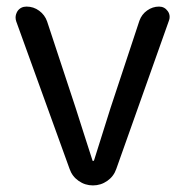

<svg xmlns="http://www.w3.org/2000/svg" viewBox="-20 -563 561 583"><path d="M191.4 -49.8 29.3 -498Q27.3 -503.9 27.3 -509.8Q27.3 -519.5 33.2 -529.3Q43 -543 60.5 -543Q82 -543 99.1 -530.3Q116.2 -517.6 123 -498L210 -234.4Q214.8 -219.7 232.9 -162.6Q251 -105.5 260.7 -76.2Q260.7 -74.2 262.7 -74.2Q264.6 -74.2 265.6 -76.2Q309.6 -214.8 315.4 -234.4L403.3 -500Q410.2 -519.5 426.8 -531.2Q443.4 -543 462.9 -543Q479.5 -543 489.3 -529.3Q495.1 -521.5 495.1 -511.7Q495.1 -505.9 493.2 -501L333 -49.8Q325.2 -27.3 305.7 -13.7Q286.1 0 262.2 0Q238.3 0 218.8 -13.7Q199.2 -27.3 191.4 -49.8Z"/></svg>

Font: Gen Jyuu GothicX Regular
Style: Regular
Weight: 400
Designer: [Source Han Sans]
Ryoko NISHIZUKA  (kana & ideographs); Paul D. Hunt (Latin, Greek & Cyrillic); Wenlong ZHANG  (bopomofo
Version: Version 1.002.20150607